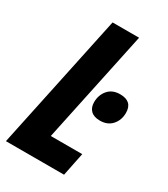

<svg xmlns="http://www.w3.org/2000/svg" viewBox="-181 -796 768 878"><g transform="rotate(30 202.5 -357.0)"><path d="M148 -714H288L163 -123H329L304 0H-3ZM257 -356Q257 -394 279.5 -420.5Q302 -447 343 -447Q408 -447 408 -386Q408 -348 385 -322Q362 -296 322 -296Q290 -296 273.5 -312Q257 -328 257 -356Z"/></g></svg>

Font: Noto Sans Display Ex Bold Cond
Style: Italic
Weight: 800
Width: 3
Italic angle: -12°
Designer: Monotype Design team
Foundry: Monotype Imaging Inc.
Version: Version 1.000